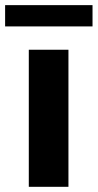

<svg xmlns="http://www.w3.org/2000/svg" viewBox="-48 -720 377 740"><path d="M215.8 -528.3V0H63V-528.3ZM308.6 -700.2V-618.2H-28.3V-700.2Z"/></svg>

Font: Roboto ExtraBold
Style: Regular
Weight: 800
Designer: Christian Robertson
Foundry: Google
Version: Version 3.009; 2024